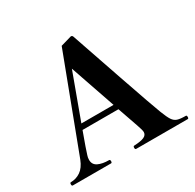

<svg xmlns="http://www.w3.org/2000/svg" viewBox="-161 -932 1131 1111"><g transform="rotate(-30 404.0 -376.5)"><path d="M795 -11Q795 0 789 0H444Q437 0 437 -11Q437 -22 444 -22Q490 -24 510.5 -33.5Q531 -43 531 -63Q531 -75 518 -112L470 -250H230Q189 -138 181 -110Q176 -96 176 -81Q176 -49 204 -35.5Q232 -22 276 -22Q283 -22 283 -11Q283 0 276 0H21Q14 0 14 -11Q14 -22 21 -22Q56 -22 85.5 -42Q115 -62 133 -108L369 -732L442 -753Q452 -753 455 -742Q486 -651 570 -407Q654 -163 673 -115Q690 -71 702.5 -52.5Q715 -34 733.5 -28Q752 -22 789 -22Q795 -22 795 -11ZM458 -286 354 -588 243 -286Z"/></g></svg>

Font: Shippori Mincho ExtraBold
Style: Regular
Weight: 800
Designer: FONTDASU
Foundry: FONTDASU / Google Inc. / but / Adobe
Version: Version 3.110; ttfautohint (v1.8.3)